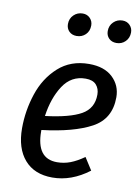

<svg xmlns="http://www.w3.org/2000/svg" viewBox="-87 -822 648 893"><g transform="rotate(10 237.0 -376.0)"><path d="M135 -197V-191Q135 -62 232 -62Q265 -62 295 -73.5Q325 -85 359 -109L396 -51Q313 12 223 12Q138 12 91.5 -41.5Q45 -95 45 -190Q45 -273 71.5 -353Q98 -433 156 -485.5Q214 -538 301 -538Q373 -538 412.5 -500.5Q452 -463 452 -407Q452 -305 368.5 -260Q285 -215 135 -197ZM140 -264Q255 -278 309 -308.5Q363 -339 363 -404Q363 -432 347 -450Q331 -468 297 -468Q229 -468 190.5 -409Q152 -350 140 -264ZM171 -704Q171 -730 188.5 -747Q206 -764 231 -764Q252 -764 265.5 -750Q279 -736 279 -716Q279 -689 262 -672.5Q245 -656 220 -656Q198 -656 184.5 -669.5Q171 -683 171 -704ZM359 -704Q359 -730 376.5 -747Q394 -764 419 -764Q440 -764 453.5 -750Q467 -736 467 -716Q467 -690 450 -673Q433 -656 408 -656Q386 -656 372.5 -669.5Q359 -683 359 -704Z"/></g></svg>

Font: Fira Sans Condensed
Style: Italic
Weight: 400
Width: 3
Italic angle: -8°
Designer: bBox Type GmbH & Carrois Corporate GbR & Edenspiekermann AG
Foundry: bBox Type GmbH & Carrois Corporate GbR & Edenspiekermann AG
Version: Version 4.301